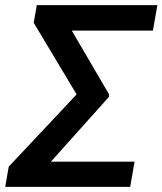

<svg xmlns="http://www.w3.org/2000/svg" viewBox="-38 -731 635 751"><path d="M388.2 -352.1 161.1 -98.6H488.3L471.2 0H-17.6L-3.9 -79.1L261.7 -361.8L93.8 -642.1L106 -710.9H577.6L560.1 -611.3H242.7L388.7 -361.8Z"/></svg>

Font: Roboto Medium
Style: Italic
Weight: 500
Italic angle: -12°
Designer: Google
Version: Version 2.134; 2016